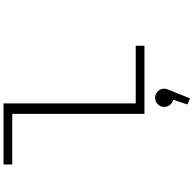

<svg xmlns="http://www.w3.org/2000/svg" viewBox="-24 -816 1098 1090"><g transform="rotate(-90 525.0 -271.0)"><path d="M483 -49.5H810.5V0H423.5V-750.5H136.5V-800H483ZM566.5 111.5Q566.5 125 561 136L511.5 258.5L477 244L503.5 163Q486 159 474.5 144.8Q463 130.5 463 111.5Q463 91 478.2 75.8Q493.5 60.5 515 60.5Q536 60.5 551.2 75.8Q566.5 91 566.5 111.5Z"/></g></svg>

Font: League Mono Extended UltraLight
Style: Regular
Weight: 200
Width: 9
Designer: Tyler Finck
Foundry: The League of Moveable Type / Tyler Finck
Version: Version 2.210